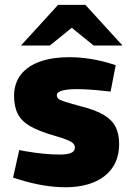

<svg xmlns="http://www.w3.org/2000/svg" viewBox="-20 -760 543 788"><path d="M248.7 8.5Q203.8 8.5 156.7 0.5Q109.5 -7.5 62.6 -22L33.6 -31L59 -144.2L85 -139.2Q123 -132.7 158 -129.2Q193 -125.7 225.9 -125.7Q256.1 -125.7 271.7 -132.5Q287.3 -139.3 287.3 -153.9Q287.3 -163.4 281.3 -170.5Q275.3 -177.5 257.8 -185Q240.3 -192.5 205.2 -202.6Q140.6 -221 104.1 -242Q67.6 -263 52.6 -293.3Q37.6 -323.5 37.6 -369Q39.1 -421.4 67.3 -455.9Q95.5 -490.4 145.9 -507.9Q196.3 -525.3 263.7 -525.3Q305.6 -525.3 349.3 -518.6Q393 -511.9 437.8 -497.9L454.9 -492.4L433.9 -384.2L413.5 -386.2Q375.5 -390.7 346.3 -392.4Q317.1 -394.2 296.1 -394.2Q257.4 -394.2 235.3 -388.2Q213.2 -382.1 213.2 -369.5Q213.2 -360.5 219.7 -354.7Q226.2 -348.9 248.5 -341.9Q270.8 -334.9 316.9 -322.4Q373.9 -307.8 407.2 -287.6Q440.4 -267.3 454.7 -238.6Q468.9 -209.9 468.9 -169.4Q468.9 -110.4 440.7 -70.7Q412.4 -30.9 363 -11.2Q313.6 8.5 248.7 8.5ZM364.4 -573 249.8 -666.1 218.4 -740H330.5L482.9 -573ZM65.9 -573 218.4 -740H330.5L299.6 -666.1L184.4 -573Z"/></svg>

Font: REM Medium
Style: Regular
Weight: 500
Designer: Octavio Pardo
Foundry: Ashler Design
Version: Version 1.005;gftools[0.9.28]